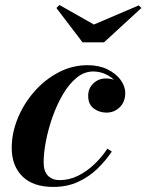

<svg xmlns="http://www.w3.org/2000/svg" viewBox="-20 -727 578 757"><path d="M189.8 10Q110.3 10 68.2 -31.7Q26.2 -73.5 26.2 -143.7Q26.2 -202.7 50 -260.6Q73.7 -318.5 115.3 -365.9Q156.8 -413.2 210.8 -441.6Q264.8 -470 325.3 -470Q370 -470 403.4 -453.7Q436.8 -437.5 455.3 -412.2Q473.8 -387 473.8 -360Q473.8 -326 452.4 -304.5Q431 -283 399.8 -283Q371.8 -283 349.8 -299.2Q327.7 -315.5 327.7 -349Q327.7 -379 348.3 -398.4Q368.8 -417.7 397.3 -417.7Q414.8 -417.7 432.1 -411.6Q449.5 -405.5 461.1 -392.7Q472.8 -380 472.8 -360H455Q455 -382.2 439.3 -401.7Q423.5 -421.2 399 -433.2Q374.5 -445.2 347.5 -445.2Q312 -445.2 281.6 -420.1Q251.3 -395 227.4 -353.9Q203.5 -312.7 186.6 -264.6Q169.8 -216.5 160.9 -169.5Q152 -122.5 152 -86.5Q152 -52 169 -34.4Q186 -16.8 215.3 -16.8Q252.8 -16.8 287.4 -33.9Q322 -51 351.6 -79.1Q381.3 -107.3 403.3 -140.8L420.8 -129.5Q397.5 -94.5 364.8 -62.5Q332 -30.5 288.6 -10.3Q245.3 10 189.8 10ZM305.5 -560 202.3 -695.5 214.3 -707.3 350.3 -630.3 527 -705.8 537.5 -695.5 390 -560Z"/></svg>

Font: Bodoni Moda
Style: Italic
Weight: 400
Italic angle: -13°
Designer: Owen Earl
Foundry: indestructible type
Version: Version 2.005